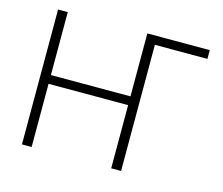

<svg xmlns="http://www.w3.org/2000/svg" viewBox="-100 -840 1129 972"><g transform="rotate(15 464.5 -353.5)"><path d="M884.8 -661.1H609.4V0H557.6V-331.1H140.6V0H89.8V-707H140.6V-377H557.6V-707H884.8Z"/></g></svg>

Font: Pretendard Std ExtraLight
Style: Regular
Weight: 200
Designer: Base glyphs from Inter by Rasmus Andersson; Hangeul glyphs from Noto Sans CJK(Source Han Sans) by Jang Soo-young and Kan
Foundry: Kil Hyung-jin
Version: Version 1.309